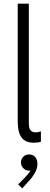

<svg xmlns="http://www.w3.org/2000/svg" viewBox="-20 -772 274 1047"><path d="M76.7 -107.4V-752H137.2V-106Q137.2 -89.4 139.2 -78.1Q141.1 -66.9 149.4 -58.6Q157.7 -50.3 175.3 -50.3Q188 -50.3 203.1 -55.7V0.5Q188.5 6.3 164.6 6.3Q118.7 6.3 97.7 -22Q76.7 -50.3 76.7 -107.4ZM79.1 233.4 117.2 194.8Q140.1 170.9 146.5 157.2Q143.1 158.7 138.2 158.7Q121.1 158.7 107.7 145.8Q94.2 132.8 94.2 113.8Q94.2 94.7 107.4 82.3Q120.6 69.8 138.2 70.3Q159.2 69.8 171.6 84Q184.1 98.1 184.1 121.6Q184.1 146.5 170.4 170.7Q156.7 194.8 141.1 210.9L101.1 255.4Z"/></svg>

Font: Reddit Sans Light
Style: Regular
Weight: 300
Designer: Stephen Hutchings
Foundry: Reddit
Version: Version 1.013